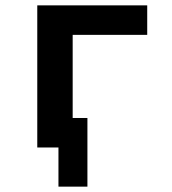

<svg xmlns="http://www.w3.org/2000/svg" viewBox="-20 -550 640 716"><path d="M198 146V0H119V-530H529V-420H251V-110H306V146Z"/></svg>

Font: Iosevka Curly XBdEx
Style: Regular
Weight: 800
Width: 7
Monospace: yes
Designer: Belleve Invis
Foundry: Belleve Invis
Version: Version 11.1.0; ttfautohint (v1.8.3)